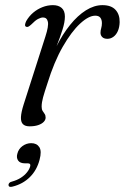

<svg xmlns="http://www.w3.org/2000/svg" viewBox="-20 -482 486 747"><path d="M81.5 -378Q77 -380 77.5 -385.8Q78 -391.5 82 -400Q93 -419 109.2 -432.8Q125.5 -446.5 145.2 -454.2Q165 -462 186 -462Q207.5 -462 220 -451Q232.5 -440 232.5 -417.5Q232.5 -396 223.2 -366.8Q214 -337.5 201.5 -305.8Q189 -274 179 -245.8Q169 -217.5 167.5 -198H160Q175.5 -253 199.5 -301Q223.5 -349 252.8 -385.2Q282 -421.5 314.2 -441.8Q346.5 -462 378.5 -462Q412.5 -462 429.2 -444Q446 -426 445.5 -396Q445 -376 438.5 -361.2Q432 -346.5 421.2 -338.8Q410.5 -331 398 -331Q384.5 -331 377.8 -337.8Q371 -344.5 371 -354.5Q371 -363.5 373.8 -372.5Q376.5 -381.5 376.5 -392Q376.5 -405 370.5 -413Q364.5 -421 350.5 -421Q325 -421 291.5 -390Q258 -359 224.2 -300.2Q190.5 -241.5 164.5 -157.5Q153 -123 147.5 -103Q142 -83 142 -67Q142 -56.5 145.8 -50.5Q149.5 -44.5 153.5 -39Q157.5 -33.5 157.5 -24.5Q157.5 -15.5 150 -7.8Q142.5 0 128.5 4.8Q114.5 9.5 95 9.5Q77.5 9.5 69 0.8Q60.5 -8 61.5 -26.8Q62.5 -45.5 72 -75.5L156.5 -339.5Q170 -381 166.2 -397.5Q162.5 -414 147.5 -414Q139 -414 128 -408.2Q117 -402.5 102 -387Q95 -380.5 90.2 -378.2Q85.5 -376 81.5 -378ZM77.5 153.5Q58 153.5 50.5 142.5Q43 131.5 47.5 116Q52 97.5 67.5 86.2Q83 75 101.5 75Q123 75 133 90.5Q143 106 134 139.5Q123.5 180 96.2 207Q69 234 29 244Q21.5 246 17.5 244.5Q13.5 243 13 238Q13 233.5 16.2 229.8Q19.5 226 26.5 224.5Q46.5 219 61.2 209.5Q76 200 85.2 188.2Q94.5 176.5 97.5 165Q100.5 153.5 88.5 153.5Z"/></svg>

Font: Fraunces Light
Style: Italic
Weight: 300
Italic angle: -16°
Version: Version 1.000;[b76b70a41]